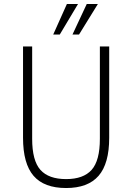

<svg xmlns="http://www.w3.org/2000/svg" viewBox="-20 -939 666 967"><path d="M313 8Q202 8 149 -53.5Q96 -115 96 -245V-705H142V-240Q142 -130 183.5 -83.5Q225 -37 313 -37Q400 -37 441.5 -83.5Q483 -130 483 -240V-705H530V-245Q530 -115 476.5 -53.5Q423 8 313 8ZM248 -765 317 -919H373L281 -765ZM345 -765 417 -919H473L378 -765Z"/></svg>

Font: Nunito Sans 7pt Condensed ExtraLight
Style: Regular
Weight: 250
Width: 3
Designer: Vernon Adams
Foundry: Vernon Adams
Version: Version 3.101;gftools[0.9.27]